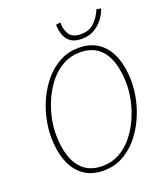

<svg xmlns="http://www.w3.org/2000/svg" viewBox="-153 -943 917 1059"><g transform="rotate(-20 306.0 -413.0)"><path d="M274 12Q202 12 155 -23Q108 -58 85 -120Q62 -182 62 -262Q62 -315 75 -372Q88 -429 114 -482.5Q140 -536 177.5 -578.5Q215 -621 264 -646.5Q313 -672 372 -672Q444 -672 491 -637Q538 -602 561 -540Q584 -478 584 -398Q584 -345 571 -288Q558 -231 532 -177.5Q506 -124 468.5 -81.5Q431 -39 382 -13.5Q333 12 274 12ZM276 -14Q330 -14 374 -38Q418 -62 451.5 -102.5Q485 -143 508 -193Q531 -243 542.5 -295Q554 -347 554 -394Q554 -468 535 -525Q516 -582 475.5 -614Q435 -646 370 -646Q316 -646 272 -622Q228 -598 194.5 -557.5Q161 -517 138 -467Q115 -417 103.5 -365Q92 -313 92 -266Q92 -192 111 -135Q130 -78 170.5 -46Q211 -14 276 -14ZM408 -712Q364 -712 340.5 -731Q317 -750 308.5 -778Q300 -806 300 -834L326 -838Q326 -796 344.5 -767Q363 -738 414 -738Q462 -738 492.5 -768.5Q523 -799 538 -838L564 -834Q556 -807 536 -779Q516 -751 484 -731.5Q452 -712 408 -712Z"/></g></svg>

Font: Source Sans 3 ExtraLight ExtraLight
Style: Italic
Weight: 250
Italic angle: -11°
Version: Version 3.052;hotconv 1.1.0;makeotfexe 2.6.0